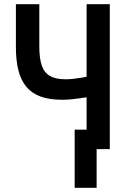

<svg xmlns="http://www.w3.org/2000/svg" viewBox="-20 -713 600 918"><path d="M337 185V-93H394V-248Q380 -246 361 -243Q342 -240 320.5 -238Q299 -236 277 -236Q217 -236 175 -251Q133 -266 106.5 -297.5Q80 -329 68 -376.5Q56 -424 56 -488V-693H168V-491Q168 -435 179.5 -400.5Q191 -366 218.5 -350Q246 -334 293 -334Q311 -334 330 -336Q349 -338 366 -341Q383 -344 394 -346V-693H505V0H442V185Z"/></svg>

Font: Ubuntu Sans Mono Medium
Style: Regular
Weight: 500
Monospace: yes
Designer: Dalton Maag Ltd
Foundry: Dalton Maag Ltd
Version: Version 1.006